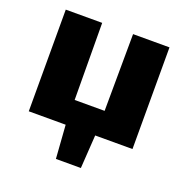

<svg xmlns="http://www.w3.org/2000/svg" viewBox="-120 -608 855 882"><g transform="rotate(20 307.5 -167.0)"><path d="M232 -497 235 0H54V-497ZM391 -121 390 0H228L225 -121ZM561 -497V0H380L383 -497ZM379 -5 368 163H246L234 -5Z"/></g></svg>

Font: Exo 2 ExtraBold
Style: Regular
Weight: 800
Designer: Natanael Gama
Foundry: Natanael Gama
Version: Version 2.010